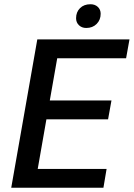

<svg xmlns="http://www.w3.org/2000/svg" viewBox="-20 -886 631 906"><path d="M156 -700H591L575 -611H250L215 -412H506L490 -323H199L158 -89H483L468 0H33ZM339 -800Q339 -829 357.5 -847.5Q376 -866 407 -866Q428 -866 441.5 -853.5Q455 -841 455 -821Q455 -792 436 -773Q417 -754 387 -754Q366 -754 352.5 -767Q339 -780 339 -800Z"/></svg>

Font: Sarabun Medium
Style: Italic
Weight: 500
Italic angle: -10°
Designer: Suppakit Chalermlarp | Katatrad Co.,Ltd.
Foundry: Cadson Demak Co.,Ltd.
Version: Version 1.000; ttfautohint (v1.6)